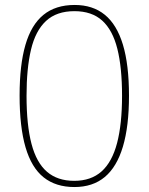

<svg xmlns="http://www.w3.org/2000/svg" viewBox="-20 -744 599 774"><path d="M280 10Q205 10 156 -29Q107 -68 83 -150Q59 -232 59 -359Q59 -482 82.5 -563Q106 -644 155 -684Q204 -724 281 -724Q354 -724 402.5 -684.5Q451 -645 475.5 -564Q500 -483 500 -358Q500 -235 475.5 -153Q451 -71 402.5 -30.5Q354 10 280 10ZM279 -15Q347 -15 389.5 -53Q432 -91 452 -167.5Q472 -244 472 -358Q472 -472 453 -547.5Q434 -623 392 -661Q350 -699 280 -699Q208 -699 165.5 -659.5Q123 -620 105 -544Q87 -468 87 -358Q87 -240 107 -164Q127 -88 169.5 -51.5Q212 -15 279 -15Z"/></svg>

Font: Noto Serif Tibetan Thin
Style: Regular
Weight: 250
Version: Version 2.103